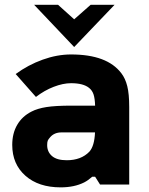

<svg xmlns="http://www.w3.org/2000/svg" viewBox="-20 -787 637 819"><path d="M468.8 -766.6 296.4 -586.4 125.5 -766.6H227.5L296.4 -704.6L366.7 -766.6ZM497.6 -474.6Q514.6 -452.6 522.9 -419.4Q531.2 -386.2 531.2 -330.1V0H406.7L385.7 -33.2H373.5Q356 -17.6 338.9 -8.8Q296.9 12.2 238.8 12.2Q144.5 12.2 88.4 -37.4Q32.2 -86.9 32.2 -168.9Q32.2 -218.3 53.5 -254.6Q74.7 -291 114.3 -311Q139.6 -324.2 178 -330.3Q216.3 -336.4 285.6 -336.4H385.7Q384.8 -366.2 379.2 -383.8Q373.5 -401.4 359.9 -412.1Q335.4 -432.1 283.2 -432.1Q249 -432.1 209.2 -416.7Q169.4 -401.4 133.3 -373.5L46.9 -471.2Q100.1 -510.3 161.9 -532.5Q223.6 -554.7 283.2 -554.7Q437 -554.7 497.6 -474.6ZM361.3 -140.1Q382.8 -164.1 385.3 -222.2H242.2Q211.9 -222.2 194.3 -202.1Q186 -192.9 183.6 -186.8Q181.2 -180.7 181.2 -168Q181.2 -139.2 201.9 -121.3Q222.7 -103.5 264.6 -103.5Q326.2 -103.5 361.3 -140.1Z"/></svg>

Font: Acari Sans Neue Black
Style: Regular
Weight: 900
Designer: Alfredo Marco Pradil
Foundry: Alfredo Marco Pradil
Version: Version 1.045;June 16, 2019;FontCreator 11.5.0.2425 64-bit; 